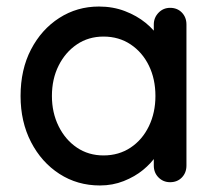

<svg xmlns="http://www.w3.org/2000/svg" viewBox="-20 -558 661 588"><path d="M501 -534Q523 -534 537 -519.5Q551 -505 551 -483V-51Q551 -29 537 -14.5Q523 0 501 0Q480 0 465.5 -14.5Q451 -29 451 -51V-123L472 -120Q472 -102 457.5 -80Q443 -58 418 -37.5Q393 -17 359 -3.5Q325 10 286 10Q217 10 162 -25.5Q107 -61 75 -123Q43 -185 43 -264Q43 -345 75 -406.5Q107 -468 161.5 -503Q216 -538 283 -538Q326 -538 362.5 -524Q399 -510 426 -488Q453 -466 467.5 -441.5Q482 -417 482 -395L451 -392V-483Q451 -504 465.5 -519Q480 -534 501 -534ZM297 -82Q344 -82 380 -106Q416 -130 436 -171.5Q456 -213 456 -264Q456 -316 436 -357Q416 -398 380 -422Q344 -446 297 -446Q251 -446 215.5 -422Q180 -398 159.5 -357Q139 -316 139 -264Q139 -213 159.5 -171.5Q180 -130 215.5 -106Q251 -82 297 -82Z"/></svg>

Font: Quicksand SemiBold
Style: Regular
Weight: 600
Designer: Andrew Paglinawan
Foundry: Andrew Paglinawan
Version: Version 3.006